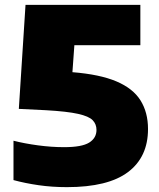

<svg xmlns="http://www.w3.org/2000/svg" viewBox="-20 -760 654 790"><path d="M255.5 10Q194 10 138.8 2Q83.5 -6 35.5 -19V-181Q80.5 -169.5 136 -162Q191.5 -154.5 244 -154.5Q316.5 -154.5 346.8 -173.2Q377 -192 377 -225.5Q377 -249 361.5 -265.2Q346 -281.5 301.2 -291.5Q256.5 -301.5 169.5 -306.5L57.5 -312L85 -740H557.5V-574H286L278 -463Q391 -454 459.2 -425Q527.5 -396 558.2 -346.8Q589 -297.5 589 -229Q589 -114 506.8 -52Q424.5 10 255.5 10Z"/></svg>

Font: Encode Sans SemiExpanded SemiExpanded Black
Style: Regular
Weight: 900
Width: 6
Designer: Multiple Designers
Foundry: Impallari Type
Version: Version 3.000; ttfautohint (v1.8.3) -l 8 -r 50 -G 200 -x 14 